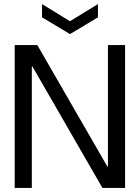

<svg xmlns="http://www.w3.org/2000/svg" viewBox="-20 -921 686 941"><path d="M52 0V-700H163L506 -105H509V-700H593V0H482L139 -595H136V0ZM323 -754 186 -836V-901L323 -817L460 -901V-836Z"/></svg>

Font: DM Sans 36pt
Style: Regular
Weight: 400
Designer: Colophon Foundry, Jonny Pinhorn
Foundry: Colophon Foundry
Version: Version 4.004;gftools[0.9.30]